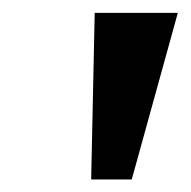

<svg xmlns="http://www.w3.org/2000/svg" viewBox="-20 -743 296 298"><path d="M121.5 -464.5 127 -723H256L184.5 -464.5Z"/></svg>

Font: Public Sans SemiBold
Style: Italic
Weight: 600
Italic angle: -8°
Designer: The Public Sans project authors (U.S. Web Design System). Libre Franklin designed by Pablo Impallari and Rodrigo Fuenzal
Version: Version 1.007; ttfautohint (v1.8.1) -l 8 -r 50 -G 200 -x 14 